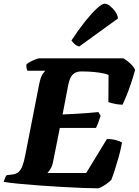

<svg xmlns="http://www.w3.org/2000/svg" viewBox="-31 -1020 752 1040"><path d="M499 0Q469 0 417 -2Q365 -4 303 -7.5Q241 -11 179.5 -15.5Q118 -20 67.5 -25Q17 -30 -11 -35Q-8 -46 -3.5 -56.5Q1 -67 5 -71L37 -75Q56 -77 69 -88Q82 -99 90.5 -121.5Q99 -144 106 -180L180 -558Q189 -605 201 -620.5Q213 -636 214 -637H117Q115 -643 113 -651Q111 -659 112 -671Q119 -678 133 -685.5Q147 -693 161.5 -698.5Q176 -704 182 -704H637Q651 -697 671 -679.5Q691 -662 701 -642Q690 -602 677.5 -565Q665 -528 653 -499Q641 -470 633 -453Q611 -453 589 -458Q567 -463 556 -467L557 -614Q550 -618 529.5 -622.5Q509 -627 478.5 -630Q448 -633 410 -633Q386 -633 371.5 -623Q357 -613 349.5 -596Q342 -579 338 -557L308 -400Q348 -402 379.5 -403.5Q411 -405 440.5 -407.5Q470 -410 502 -413L514 -393Q507 -370 500.5 -353.5Q494 -337 489 -327H293L258 -151Q253 -123 243.5 -107Q234 -91 226 -83H436L548 -267Q577 -267 599 -260.5Q621 -254 630 -248Q623 -209 612 -170Q601 -131 590.5 -98.5Q580 -66 572 -46Q565 -38 550 -27Q535 -16 520.5 -8Q506 0 499 0ZM398 -768Q383 -772 372 -782.5Q361 -793 356 -801Q394 -859 430 -904Q466 -949 494 -974.5Q522 -1000 535 -1000Q549 -1000 565 -987.5Q581 -975 593.5 -957Q606 -939 608 -920Z"/></svg>

Font: Texturina 12pt Black
Style: Italic
Weight: 900
Italic angle: -11°
Designer: Guillermo Torres Carreño
Foundry: Omnibus-Type
Version: Version 1.002